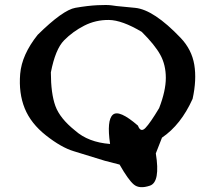

<svg xmlns="http://www.w3.org/2000/svg" viewBox="-20 -553 881 787"><path d="M720.7 -397.5Q766.1 -349.6 776.4 -287.6Q786.6 -225.6 769.5 -147.9Q721.7 -41.5 644 11.2L618.7 75.7Q637.7 193.4 594.5 208Q551.3 222.7 528.3 203.1Q505.4 183.6 470.2 121.6L409.7 106Q333 82 282 66.7Q231 51.3 168.7 2.2Q106.4 -46.9 81.3 -108.9Q56.2 -170.9 62.7 -249.8Q69.3 -328.6 134.3 -410.2Q237.8 -512.2 289.1 -521Q340.3 -529.8 379.9 -531.7Q419.4 -533.7 438 -531Q456.5 -528.3 457.3 -528.3Q458 -528.3 534.2 -520.8Q610.4 -513.2 720.7 -397.5ZM188.5 -256.3Q188.5 -169.9 207 -118.7Q225.6 -67.4 288.1 -17.6Q341.8 30.3 431.2 37.1Q417 -60.5 442.6 -82.8Q468.3 -105 545.4 -38.1Q556.6 -8.3 576.2 -28.6Q595.7 -48.8 632.3 -109.9Q659.7 -180.7 659.7 -233.9Q659.7 -287.1 637.2 -328.1Q614.7 -369.1 561 -422.4Q480 -470.7 426 -471.2Q372.1 -471.7 325.2 -447.8Q278.3 -423.8 242.7 -387.7Q207 -351.6 188.5 -256.3Z"/></svg>

Font: Panteley
Style: Regular
Weight: 500
Designer: Kalashnikov Yuriy
Foundry: Øêîëà ïàâà èìåíè ñâÿòîãî àâíîàïîñòîëüíîãî Âëàäèìèà
Version: Version 1.80 April 12, 2018